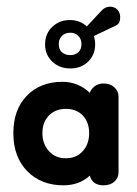

<svg xmlns="http://www.w3.org/2000/svg" viewBox="-20 -545 410 575"><path d="M170 10Q103 10 61.5 -32.5Q20 -75 20 -146Q20 -217 60.5 -258.5Q101 -300 167 -300Q214 -300 249 -267Q253 -279 264 -287Q275 -295 290 -295Q310 -295 322.5 -283.5Q335 -272 335 -256V-29Q335 -12 322.5 -1Q310 10 290 10Q257 10 249 -19Q217 10 170 10ZM191 -340Q158 -340 136.5 -360.5Q115 -381 115 -412Q115 -444 136.5 -464.5Q158 -485 189 -485Q219 -485 240 -466L284 -513Q295 -525 310 -525Q323 -525 331.5 -516Q340 -507 340 -493Q340 -475 328 -469L261 -437Q265 -425 265 -412Q265 -381 244 -360.5Q223 -340 191 -340ZM177 -71Q209 -71 228 -92.5Q247 -114 247 -146Q247 -179 228 -199Q209 -219 177 -219Q146 -219 126.5 -199Q107 -179 107 -146Q107 -114 126.5 -92.5Q146 -71 177 -71ZM191 -380Q205 -380 214.5 -388.5Q224 -397 224 -413Q224 -428 214.5 -437.5Q205 -447 191 -447Q175 -447 165.5 -437.5Q156 -428 156 -413Q156 -397 165.5 -388.5Q175 -380 191 -380Z"/></svg>

Font: Dongle
Style: Bold
Weight: 700
Designer: Yanghee Ryu
Foundry: Yanghee Ryu
Version: Version 2.000